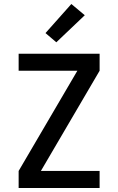

<svg xmlns="http://www.w3.org/2000/svg" viewBox="-20 -938 590 958"><path d="M73 0V-85L366 -585H73V-670H477V-585L184 -85H477V0ZM261 -727 207 -773 336 -918 403 -862Z"/></svg>

Font: Lode Dark Term
Style: Bold
Weight: 700
Monospace: yes
Designer: Belleve Invis
Foundry: Belleve Invis
Version: Version 29.2.0